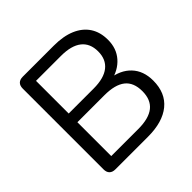

<svg xmlns="http://www.w3.org/2000/svg" viewBox="-179 -869 1033 1033"><g transform="rotate(-45 338.0 -352.5)"><path d="M132.3 0Q110.4 0 98.7 -11.7Q87.1 -23.3 87.1 -45.2V-659.8Q87.1 -681.7 98.7 -693.3Q110.4 -705 132.3 -705H368.6Q441.5 -705 492.4 -683.3Q543.4 -661.5 570.4 -620.5Q597.3 -579.5 597.3 -520.9Q597.3 -455.3 558.7 -411.3Q520.1 -367.3 454 -352.9V-367.3Q528.6 -358.5 571.4 -313.2Q614.3 -267.9 614.3 -193.8Q614.3 -99.8 553.1 -49.9Q492 0 380.6 0ZM167.1 -66.3H372.6Q453.3 -66.3 493 -98.1Q532.7 -129.9 532.7 -195Q532.7 -261.2 493 -292.5Q453.3 -323.8 372.6 -323.8H167.1ZM167.1 -390.1H356.6Q435.4 -390.1 475.5 -422Q515.7 -453.8 515.7 -514.4Q515.7 -575.6 475.5 -607.2Q435.4 -638.7 356.6 -638.7H167.1Z"/></g></svg>

Font: Nunito ExtraLight
Style: Regular
Weight: 200
Designer: Vernon Adams
Foundry: Vernon Adams
Version: Version 3.602